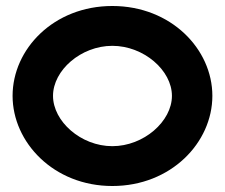

<svg xmlns="http://www.w3.org/2000/svg" viewBox="-20 -610 752 641"><path d="M22 -290C22 -135 159 11 355 11C551 11 689 -134 689 -290C689 -446 551 -590 355 -590C159 -590 22 -446 22 -290ZM157 -290C157 -375 250 -457 355 -457C460 -457 554 -375 554 -290C554 -205 460 -122 355 -122C250 -122 157 -205 157 -290Z"/></svg>

Font: Charger Sport
Style: UltExt
Weight: 1000
Designer: Jasper
Foundry: Cannot Into Space Fonts
Version: Version 1.1